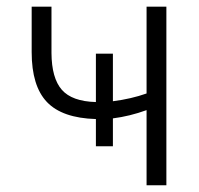

<svg xmlns="http://www.w3.org/2000/svg" viewBox="-20 -548 590 568"><path d="M472.2 0H413.6V-222.2Q363.8 -204.1 314 -197.8V-115.2H263.7V-195.8Q164.1 -198.7 118.9 -246.1Q73.7 -293.5 73.7 -393.6V-528.3H132.3V-391.1Q132.8 -316.9 162.8 -282.5Q192.9 -248 263.7 -246.1V-389.2H314V-248.5Q368.2 -255.4 413.6 -271.5V-528.3H472.2Z"/></svg>

Font: Roboto Light
Style: Regular
Weight: 300
Designer: Google
Version: Version 2.134; 2016; ttfautohint (v1.6)